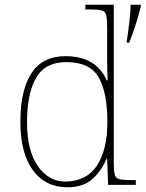

<svg xmlns="http://www.w3.org/2000/svg" viewBox="-20 -780 614 810"><path d="M264 10Q172 10 119 -61.5Q66 -133 66 -267Q66 -399 112.5 -471Q159 -543 256 -543Q323 -543 366.5 -516Q410 -489 430 -441H434Q433 -469 432.5 -495.5Q432 -522 432 -543V-662Q432 -699 428 -715.5Q424 -732 409.5 -736Q395 -740 365 -740H340V-760H460V-94Q460 -59 464 -43.5Q468 -28 484 -24Q500 -20 537 -20H553V0H436L432 -111H430Q408 -59 369.5 -24.5Q331 10 264 10ZM258 -14Q347 -16 390 -83Q433 -150 433 -265Q433 -390 396 -454Q359 -518 259 -518Q171 -518 132.5 -452Q94 -386 94 -264Q94 -143 140.5 -78Q187 -13 258 -14ZM515 -608Q521 -646 526 -689Q531 -732 531 -760H574V-753Q567 -722 553 -678Q539 -634 525 -600H515Z"/></svg>

Font: Noto Serif Tamil Thin
Style: Italic
Weight: 100
Italic angle: -12°
Designer: Indian Type Foundry, Tom Grace, and the Monotype Design Team
Foundry: Monotype Imaging Inc.
Version: Version 2.003; ttfautohint (v1.8.4.7-5d5b)